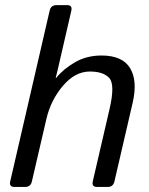

<svg xmlns="http://www.w3.org/2000/svg" viewBox="-20 -741 591 761"><path d="M37.6 0Q15.6 0 20.5 -22L176.8 -698.7Q181.6 -720.7 204.1 -720.7H246.1Q267.6 -720.7 262.7 -698.7L208 -461.4Q205.1 -447.8 200.7 -432.1H202.6Q231.4 -467.8 277.6 -494.4Q323.7 -521 382.3 -521Q465.3 -521 495.6 -470.9Q525.9 -420.9 505.9 -334L433.6 -22Q428.7 0 406.7 0H364.7Q342.8 0 347.7 -22L414.6 -310.5Q436.5 -406.2 413.1 -431.9Q389.6 -457.5 335.9 -457.5Q277.3 -457.5 229.2 -400.6Q181.2 -343.8 164.1 -270.5L106.4 -22Q101.6 0 79.6 0Z"/></svg>

Font: Istok Web
Style: BoldItalic
Weight: 700
Italic angle: -13°
Designer: Andrey V. Panov
Foundry: Andrey V. Panov
Version: Version 1.0.2g